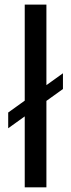

<svg xmlns="http://www.w3.org/2000/svg" viewBox="-20 -802 305 822"><path d="M85.9 -303.7 15.1 -252.9V-320.3L85.9 -371.1V-782.2H178.7V-437.5L249.5 -488.3V-420.9L178.7 -370.1V0H85.9Z"/></svg>

Font: Proza Libre
Style: Regular
Weight: 400
Designer: Jasper de Waard
Foundry: Jasper de Waard
Version: Version 1.001; ttfautohint (v1.4.1.8-43bc)